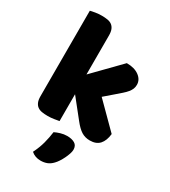

<svg xmlns="http://www.w3.org/2000/svg" viewBox="-219 -766 996 1127"><g transform="rotate(30 278.5 -202.5)"><path d="M527 -88Q522 -41 499.5 -16Q477 9 434 9Q402 9 377 -6.5Q352 -22 323 -59L224 -183V-1Q213 1 191.5 4.5Q170 8 148 8Q126 8 108.5 5Q91 2 79 -7Q67 -16 60.5 -31.5Q54 -47 54 -72V-651Q65 -654 86.5 -657.5Q108 -661 130 -661Q152 -661 169.5 -658Q187 -655 199 -646Q211 -637 217.5 -621.5Q224 -606 224 -581V-317L396 -493Q448 -493 479.5 -470Q511 -447 511 -412Q511 -397 506 -384.5Q501 -372 490.5 -359Q480 -346 463.5 -331.5Q447 -317 425 -298L367 -248ZM322 223Q305 241 285.5 248.5Q266 256 243 256Q205 256 179 233Q200 191 210.5 151.5Q221 112 226 73Q242 65 263.5 58.5Q285 52 307 52Q339 52 359 64Q379 76 379 104Q379 116 373.5 132.5Q368 149 360 165.5Q352 182 342 197.5Q332 213 322 223Z"/></g></svg>

Font: Baloo Tamma
Style: Regular
Weight: 400
Designer: Divya Kowshik and Ek Type
Foundry: Ek Type
Version: Version 1.007;PS 1.000;hotconv 1.0.88;makeotf.lib2.5.647800